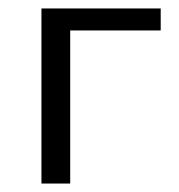

<svg xmlns="http://www.w3.org/2000/svg" viewBox="-20 -434 424 454"><path d="M78 0V-414H146V0ZM113 -362V-414H360V-362Z"/></svg>

Font: Ysabeau Office
Style: Regular
Weight: 400
Designer: Christian Thalmann (Catharsis Fonts)
Version: Version 2.001;gftools[0.9.30]; featfreeze: tnum,lnum,ss02